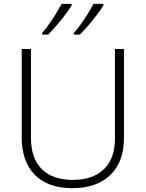

<svg xmlns="http://www.w3.org/2000/svg" viewBox="-20 -969 758 999"><path d="M625 -252Q625 -126 553.5 -58Q482 10 357 10Q230 10 161.5 -59Q93 -128 93 -254V-714H141V-254Q141 -145 197.5 -89Q254 -33 360 -33Q463 -33 520.5 -88.5Q578 -144 578 -247V-714H625ZM518 -941Q505 -920 484 -892Q463 -864 440 -837Q417 -810 395 -789H364V-797Q381 -816 400.5 -843Q420 -870 437.5 -898.5Q455 -927 466 -949H518ZM353 -941Q340 -920 319 -892Q298 -864 274.5 -837Q251 -810 230 -789H199V-797Q216 -816 235 -843Q254 -870 271.5 -898.5Q289 -927 301 -949H353Z"/></svg>

Font: Noto Kufi Arabic ExtraLight
Style: Regular
Weight: 200
Designer: Monotype Design Team, David Williams, Khaled Hosny
Foundry: Google LLC
Version: Version 2.109; ttfautohint (v1.8.4.7-5d5b)